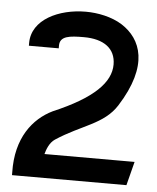

<svg xmlns="http://www.w3.org/2000/svg" viewBox="-47 -631 566 692"><g transform="rotate(5 235.5 -285.0)"><path d="M22 10V20H436L458 -66H132C136 -81 145 -108 165 -121C256 -181 336 -192 382 -264C479 -417 440 -510 368 -556C330 -580 279 -590 236 -590C139 -590 42 -545 42 -460V-450H150V-460C150 -495 186 -498 237 -498C309 -498 352 -467 352 -409C352 -345 294 -284 148 -222C78 -188 19 -115 22 10Z"/></g></svg>

Font: Charger Sport
Style: BdExt
Weight: 700
Designer: Jasper
Foundry: Cannot Into Space Fonts
Version: Version 1.1